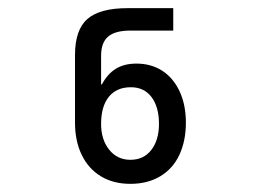

<svg xmlns="http://www.w3.org/2000/svg" viewBox="-20 -810 640 471"><path d="M227.5 -377.5Q197 -396 180.5 -430Q164 -464 164 -509V-675Q164 -737 194.5 -763.5Q225 -790 293 -790H405V-735H300Q262.5 -735 245.2 -720.2Q228 -705.5 228 -673V-603H230Q243.5 -628.5 264 -641.2Q284.5 -654 315 -654Q350.5 -654 378 -636.5Q405.5 -618.5 420.8 -585.5Q436 -552.5 436 -509Q436 -464.5 420 -430Q404 -396 373 -377.5Q342 -359 300 -359Q258 -359 227.5 -377.5ZM370 -506Q370 -547.5 351.8 -571.8Q333.5 -596 301 -596Q266 -596 247 -572.5Q228 -549 228 -506Q228 -467.5 247.8 -442.8Q267.5 -418 300 -418Q332.5 -418 351.2 -442.2Q370 -466.5 370 -506Z"/></svg>

Font: JuliaMono
Style: Regular
Weight: 400
Monospace: yes
Designer: cormullion
Foundry: corm
Version: Version 0.055; ttfautohint (v1.8.4)